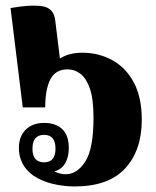

<svg xmlns="http://www.w3.org/2000/svg" viewBox="-20 -661 561 692"><path d="M249 11Q209 11 169.5 1.5Q130 -8 99 -29Q73 -48 60.5 -73Q48 -98 48 -127Q48 -169 72.5 -193.5Q97 -218 139 -218Q181 -218 204.5 -195.5Q228 -173 228 -128Q228 -96 215.5 -73.5Q203 -51 176 -43Q197 -33 217 -33Q258 -33 287.5 -79Q317 -125 317 -236Q317 -304 304 -341.5Q291 -379 270 -395Q249 -411 224 -411Q180 -411 161.5 -375Q143 -339 143 -274H62L18 -632Q91 -645 132.5 -638.5Q174 -632 179 -588L196 -450Q228 -471 277 -471Q336 -471 385 -444Q434 -417 462.5 -363.5Q491 -310 491 -229Q491 -119 431 -54Q371 11 249 11ZM139 -76Q180 -76 180 -125Q180 -175 139 -175Q97 -175 97 -125Q97 -76 139 -76Z"/></svg>

Font: Noto Serif Thai Condensed Black
Style: Regular
Weight: 900
Width: 3
Designer: Monotype Design Team
Foundry: Monotype Imaging Inc.
Version: Version 2.002; ttfautohint (v1.8.4.7-5d5b)